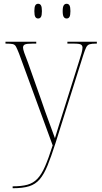

<svg xmlns="http://www.w3.org/2000/svg" viewBox="-20 -757 539 1017"><path d="M47 230Q94 230 125 221.5Q156 213 178 190Q200 167 218.5 124.5Q237 82 259 13L81 -473Q71 -498 65 -509.5Q59 -521 47.5 -523.5Q36 -526 11 -526H9V-536H172V-526H153Q120 -526 111 -521Q102 -516 102 -505Q102 -496 108.5 -477.5Q115 -459 129 -423L197 -231Q219 -166 239.5 -111Q260 -56 271 -25Q280 -54 292 -93.5Q304 -133 320 -182L399 -433Q407 -457 412 -475.5Q417 -494 417 -505Q417 -515 409.5 -520.5Q402 -526 370 -526H337V-536H493V-526H489Q466 -526 454.5 -522.5Q443 -519 436.5 -506Q430 -493 421 -465L274 1Q251 73 232 119.5Q213 166 190.5 192.5Q168 219 134.5 229.5Q101 240 48 240H47ZM333 -659Q323 -659 317.5 -667.5Q312 -676 312 -698Q312 -720 317.5 -728.5Q323 -737 333 -737Q343 -737 348 -728.5Q353 -720 353 -698Q353 -676 348 -667.5Q343 -659 333 -659ZM182 -659Q172 -659 167 -667.5Q162 -676 162 -698Q162 -720 167 -728.5Q172 -737 182 -737Q192 -737 197 -728.5Q202 -720 202 -698Q202 -676 197 -667.5Q192 -659 182 -659Z"/></svg>

Font: Noto Serif Display SemiCondensed Thin
Style: Regular
Weight: 100
Width: 4
Designer: Monotype Design Team
Foundry: Monotype Imaging Inc.
Version: Version 2.009